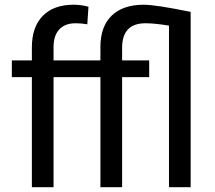

<svg xmlns="http://www.w3.org/2000/svg" viewBox="-20 -780 894 800"><path d="M112.8 0V-458.5H29.3V-528.3H112.8V-582.5Q112.8 -667.5 158.2 -713.9Q203.6 -760.3 286.6 -760.3Q317.9 -760.3 348.6 -752L343.8 -678.7Q320.8 -683.1 294.9 -683.1Q251 -683.1 227.1 -657.5Q203.1 -631.8 203.1 -584V-528.3H398.4V-585.9Q398.9 -670.4 445.8 -715.3Q492.7 -760.3 579.1 -760.3Q628.4 -760.3 774.4 -730.5V0H684.1V-673.3Q623.5 -683.1 586.4 -683.1Q488.8 -683.1 488.8 -580.6V-528.3H601.6V-458.5H488.8V0H398.4V-458.5H203.1V0Z"/></svg>

Font: f42100
Style: 7875512
Weight: 400
Designer: Google
Version: Version 2.137; 2017